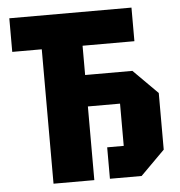

<svg xmlns="http://www.w3.org/2000/svg" viewBox="-51 -748 746 797"><g transform="rotate(-5 322.0 -350.0)"><path d="M140 0V-560H17V-700H526V-560H310V-438H507L608 -337V-101L507 0H375V-131H444V-307H310V0Z"/></g></svg>

Font: Tektur SemiCondensed
Style: Bold
Weight: 700
Width: 4
Designer: Adam Jagosz
Foundry: Adam Jagosz
Version: Version 1.005;gftools[0.9.30]